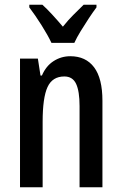

<svg xmlns="http://www.w3.org/2000/svg" viewBox="-20 -786 511 806"><path d="M275 -550Q340 -550 375 -503.5Q410 -457 410 -363V0H314V-341Q314 -403 299.5 -434Q285 -465 250 -465Q200 -465 179.5 -420.5Q159 -376 159 -275V0H64V-540H139L150 -469H156Q173 -509 205 -529.5Q237 -550 275 -550ZM196 -606Q181 -638 154.5 -680Q128 -722 103 -755V-766H158Q176 -750 199 -725Q222 -700 244 -674Q268 -704 287.5 -723Q307 -742 331 -766H385V-755Q370 -735 352.5 -708.5Q335 -682 318.5 -655Q302 -628 292 -606Z"/></svg>

Font: Noto Sans Telugu ExtraCondensed Medium
Style: Regular
Weight: 500
Width: 2
Designer: Jelle Bosma - Monotype Design Team
Foundry: Monotype Imaging Inc.
Version: Version 2.005; ttfautohint (v1.8.4.7-5d5b)